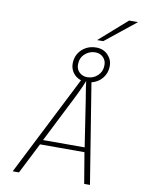

<svg xmlns="http://www.w3.org/2000/svg" viewBox="-110 -1135 893 1209"><g transform="rotate(10 336.0 -531.0)"><path d="M58 0 382 -639Q350.5 -649 331.2 -674.8Q312 -700.5 312 -734Q312 -770 329 -798.2Q346 -826.5 375.2 -842.8Q404.5 -859 441 -859Q487.5 -859 516.2 -829Q545 -799 545 -759Q545 -714 518 -681Q491 -648 449 -638L552 0H515L482 -197H198L98 0ZM212 -227H478L432 -528Q430.5 -536.5 427 -557.5Q423.5 -578.5 420 -601.8Q416.5 -625 415 -640Q409 -624 398.5 -600.8Q388 -577.5 378 -556.8Q368 -536 364 -528ZM416 -665Q456 -665 483.5 -691.5Q511 -718 511 -759Q511 -789 491 -808.5Q471 -828 441 -828Q403 -828 374.5 -802Q346 -776 346 -734Q346 -702.5 366.8 -683.8Q387.5 -665 416 -665ZM438 -906 615 -1062H672L477 -906Z"/></g></svg>

Font: Overpass Thin
Style: Italic
Weight: 250
Italic angle: -10°
Designer: Delve Withrington, Dave Bailey, Thomas Jockin
Foundry: Delve Fonts LLC
Version: Version 4.000